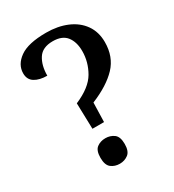

<svg xmlns="http://www.w3.org/2000/svg" viewBox="-177 -825 844 933"><g transform="rotate(-30 245.0 -358.5)"><path d="M189 -207 185 -352Q272 -389 303.5 -443.5Q335 -498 335 -559Q335 -610 311 -641Q287 -672 234 -672Q176 -672 152 -634.5Q128 -597 128 -540Q85 -540 58.5 -556.5Q32 -573 32 -608Q32 -657 79 -690.5Q126 -724 227 -724Q292 -724 343 -702.5Q394 -681 423 -640Q452 -599 452 -542Q452 -460 402 -407Q352 -354 257 -315L254 -207ZM220 7Q192 7 172 -8.5Q152 -24 152 -65Q152 -106 172 -121Q192 -136 220 -136Q247 -136 267.5 -121Q288 -106 288 -65Q288 -24 267.5 -8.5Q247 7 220 7Z"/></g></svg>

Font: Noto Serif Bengali Medium
Style: Regular
Weight: 500
Designer: Juan Bruce, Universal Thirst, Indian Type Foundry and the Monotype Design Team.
Foundry: Monotype Imaging Inc.
Version: Version 2.003; ttfautohint (v1.8.4.7-5d5b)